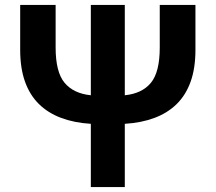

<svg xmlns="http://www.w3.org/2000/svg" viewBox="-20 -760 877 780"><path d="M774 -740V-558Q774 -483 754.5 -428.5Q735 -374 698 -337.5Q661 -301 607.5 -281Q554 -261 487 -257V0H349V-257Q282 -261 228.5 -281Q175 -301 138 -337.5Q101 -374 81.5 -428.5Q62 -483 62 -558V-740H206V-567Q206 -467 242.5 -423.5Q279 -380 349 -373V-740H487V-373Q557 -380 593 -423.5Q629 -467 629 -567V-740Z"/></svg>

Font: SpoqaHanSansJP-Bold
Style: Regular
Weight: 700
Designer: [Source Han Sans]
Ryoko NISHIZUKA  (kana & ideographs); Paul D. Hunt (Latin, Greek & Cyrillic); Wenlong ZHANG  (bopomofo
Foundry: Spoqa (http://bi.spoqa.com)
Version: Version 1.002.20150607